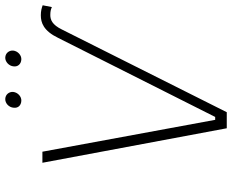

<svg xmlns="http://www.w3.org/2000/svg" viewBox="-96 -785 881 729"><g transform="rotate(-90 344.5 -420.5)"><path d="M565 -640C592 -696 623 -706 651 -706C667 -706 678 -703 689 -699L682 -664C674 -668 665 -670 652 -670C634 -670 615 -663 597 -626L283 0H222L91 -700H133L254 -44H265ZM326 -780C342 -779 358 -793 360 -811C361 -826 351 -840 334 -841C317 -842 301 -827 300 -809C298 -793 308 -781 326 -780ZM483 -780C499 -779 515 -793 517 -811C518 -826 508 -840 491 -841C475 -842 458 -827 457 -809C455 -793 466 -781 483 -780Z"/></g></svg>

Font: Fixel Display 20240404 ExLight
Style: Italic
Weight: 200
Italic angle: -10°
Designer: AlfaBravo + MacPaw
Foundry: Kyrylo Tkachov, Marchela Mozhyna, Serhii Makarenko, Maria Weinstein, Zakhar Kryvoshyya
Version: Version 1.211;Glyphs 3.2 (3225)